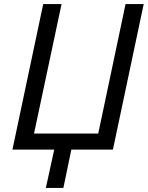

<svg xmlns="http://www.w3.org/2000/svg" viewBox="-20 -734 725 942"><path d="M192 -714H282L147 -79H462L596 -714H685L534 0H330L291 188H205L246 0H41Z"/></svg>

Font: BC Sans
Style: Italic
Weight: 400
Italic angle: -12°
Designer: Monotype Design Team
Designer: Province of B.C.
Foundry: Monotype Imaging Inc.
Version: Version 2.000;GOOG;noto-source:20170915:90ef993387c0